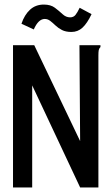

<svg xmlns="http://www.w3.org/2000/svg" viewBox="-20 -821 490 841"><path d="M37 -623H130L331 -203L328 -623H420V-615Q414 -609 412.5 -601.5Q411 -594 411 -578V0H331L121 -447V0H37ZM329 -787 381 -759Q362 -719 341.5 -700Q321 -681 293 -681Q268 -681 251.5 -689.5Q235 -698 223 -709.5Q211 -721 200 -729.5Q189 -738 176 -738Q148 -738 128 -692L74 -717Q87 -756 111.5 -778.5Q136 -801 172 -801Q202 -801 220.5 -787Q239 -773 254 -759Q269 -745 287 -745Q302 -745 310.5 -755.5Q319 -766 329 -787Z"/></svg>

Font: Inconsolata SemiCondensed SemiBold
Style: Regular
Weight: 600
Width: 4
Monospace: yes
Designer: Raph Levien, Cyreal, Brenton Simpson
Foundry: Raph Levien, Cyreal, Google
Version: Version 3.001; ttfautohint (v1.8.2.53-6de2)